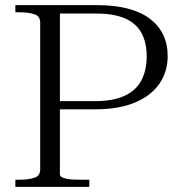

<svg xmlns="http://www.w3.org/2000/svg" viewBox="-20 -730 708 750"><path d="M214 -50V-677H357Q425 -677 468.5 -658Q512 -639 532.5 -601.5Q553 -564 553 -510Q553 -456 532.5 -416.5Q512 -377 467 -356Q422 -335 351 -335H191V-303H352Q443 -303 506 -329Q569 -355 602 -402Q635 -449 635 -511Q635 -604 565 -657Q495 -710 357 -710H40V-682H56Q91 -682 114 -674.5Q137 -667 137 -642V-68Q137 -43 114 -35.5Q91 -28 56 -28H40V0H329V-28H297Q282 -28 267.5 -28.5Q253 -29 241 -31.5Q229 -34 221.5 -38Q214 -42 214 -50Z"/></svg>

Font: Roboto Serif 120pt Expanded Light
Style: Regular
Weight: 300
Width: 7
Designer: Greg Gazdowicz
Foundry: Commercial Type
Version: Version 1.008